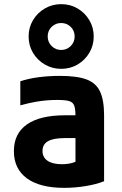

<svg xmlns="http://www.w3.org/2000/svg" viewBox="-20 -896 590 926"><path d="M290 10Q172 10 109.5 -36Q47 -82 47 -167Q47 -252 110 -296Q173 -340 294 -340H409V-230H292Q238 -230 211.5 -215Q185 -200 185 -168Q185 -137 209.5 -120.5Q234 -104 279 -104Q306 -104 329 -110.5Q352 -117 372 -131L344 -58V-336Q344 -370 338 -386.5Q332 -403 313.5 -408.5Q295 -414 258 -414Q232 -414 206 -412Q180 -410 149.5 -404.5Q119 -399 78 -388V-504Q117 -517 165.5 -523.5Q214 -530 269 -530Q351 -530 397 -513Q443 -496 462.5 -454.5Q482 -413 482 -340V-22Q445 -7 393 1.5Q341 10 290 10ZM275 -564Q232 -564 196 -585Q160 -606 139 -641.5Q118 -677 118 -720Q118 -763 139 -798.5Q160 -834 196 -855Q232 -876 275 -876Q319 -876 354.5 -855Q390 -834 411 -798.5Q432 -763 432 -720Q432 -677 411 -641.5Q390 -606 354.5 -585Q319 -564 275 -564ZM275 -655Q302 -655 321 -674Q340 -693 340 -720Q340 -748 321 -766.5Q302 -785 275 -785Q248 -785 229 -766.5Q210 -748 210 -720Q210 -693 229 -674Q248 -655 275 -655Z"/></svg>

Font: M PLUS Code Latin SemiExpanded
Style: Bold
Weight: 700
Width: 6
Designer: Coji Morishita
Foundry: UNDERFOREST DESIGN
Version: Version 1.002; ttfautohint (v1.8.3)